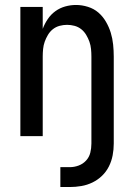

<svg xmlns="http://www.w3.org/2000/svg" viewBox="-20 -548 540 773"><path d="M223 205V125H261Q279 125 296.5 118.5Q314 112 326.5 98.5Q339 85 343.5 67Q348 49 348 30V-320Q348 -335 346.5 -350.5Q345 -366 340 -380Q335 -394 327 -407.5Q319 -421 307 -430.5Q295 -440 280 -444Q265 -448 250 -448Q235 -448 220 -444Q205 -440 193 -430.5Q181 -421 173 -407.5Q165 -394 160 -380Q155 -366 153.5 -350.5Q152 -335 152 -320V0H62V-520H152V-432Q160 -453 172.5 -471.5Q185 -490 203 -503Q221 -516 242.5 -522Q264 -528 286 -528Q310 -528 334 -520.5Q358 -513 376 -497.5Q394 -482 406.5 -460.5Q419 -439 426 -416Q433 -393 435.5 -368.5Q438 -344 438 -320V30Q438 54 433.5 77.5Q429 101 418.5 122Q408 143 391 159.5Q374 176 352.5 186.5Q331 197 307.5 201Q284 205 261 205Z"/></svg>

Font: Iosevka SS04 Medium
Style: Regular
Weight: 500
Monospace: yes
Designer: Belleve Invis
Foundry: Belleve Invis
Version: Version 19.0.0; ttfautohint (v1.8.4)